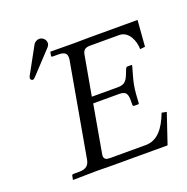

<svg xmlns="http://www.w3.org/2000/svg" viewBox="-129 -846 941 968"><g transform="rotate(-20 341.0 -362.5)"><path d="M682 -646H421L344 -645L214 -646L210 -625C210 -623 210 -619 217 -619H247C279 -619 292 -609 292 -587C292 -583 292 -579 291 -574L202 -72C197 -44 183 -27 143 -27H113C106 -27 104 -23 104 -20L100 1L229 -1L307 0H608L662 -160L636 -165C608 -92 570 -39 505 -39H313C294 -39 282 -44 282 -62C282 -65 282 -68 283 -72L328 -327H468C502 -327 510 -312 511 -283V-252C511 -249 513 -245 518 -245H541L544 -248C546 -280 547 -310 553 -344C559 -377 570 -407 578 -439C578 -441 578 -443 575 -443H553C549 -443 546 -439 544 -435L532 -405C521 -378 509 -361 474 -361H333L371 -574C375 -598 389 -606 413 -606H569C621 -606 644 -546 644 -503L671 -506ZM183 -726C172 -726 158 -719 152 -708L74 -566C71 -558 71 -557 71 -555C71 -548 77 -543 83 -543C88 -543 92 -547 96 -551L209 -672C214 -678 216 -683 217 -688V-693C217 -711 201 -726 183 -726Z"/></g></svg>

Font: Libertinus Serif
Style: Italic
Weight: 400
Italic angle: -12°
Designer: Philipp H. Poll, Khaled Hosny
Foundry: Caleb Maclennan
Version: Version 7.050;RELEASE